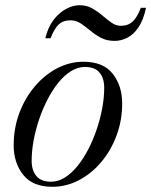

<svg xmlns="http://www.w3.org/2000/svg" viewBox="-20 -707 580 737"><path d="M181 10Q105.5 10 69 -36Q32.5 -82 32.5 -149.5Q32.5 -215 54.2 -273Q76 -331 113.5 -375.2Q151 -419.5 199.2 -444.8Q247.5 -470 300.5 -470Q376.5 -470 412.8 -423.8Q449 -377.5 449 -310Q449 -244.5 427.2 -186.5Q405.5 -128.5 368 -84.2Q330.5 -40 282.2 -15Q234 10 181 10ZM176 -9.5Q203.5 -9.5 229 -25.5Q254.5 -41.5 277.2 -69.5Q300 -97.5 318.8 -133.8Q337.5 -170 351.2 -210.5Q365 -251 372.5 -292Q380 -333 380 -370Q380 -407 362 -428.5Q344 -450 305.5 -450Q278.5 -450 252.8 -434Q227 -418 204.2 -390Q181.5 -362 162.8 -325.8Q144 -289.5 130.2 -249Q116.5 -208.5 109 -167.8Q101.5 -127 101.5 -89.5Q101.5 -53 119.8 -31.2Q138 -9.5 176 -9.5ZM420 -550Q390 -550 367.5 -562Q345 -574 326.5 -589.5Q308 -605 290 -617Q272 -629 250.5 -629Q222 -629 205 -612.8Q188 -596.5 174 -560H154Q164 -602.5 185.8 -630.8Q207.5 -659 234 -673Q260.5 -687 285 -687Q312.5 -687 333.8 -675Q355 -663 373 -647.5Q391 -632 408 -620Q425 -608 444 -608Q472.5 -608 490 -625Q507.5 -642 520.5 -677H540.5Q530.5 -630 511.5 -602Q492.5 -574 468.5 -562Q444.5 -550 420 -550Z"/></svg>

Font: Bodoni Moda
Style: Italic
Weight: 400
Italic angle: -13°
Designer: Owen Earl
Foundry: indestructible type
Version: Version 2.005